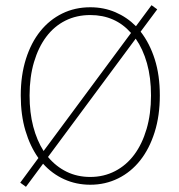

<svg xmlns="http://www.w3.org/2000/svg" viewBox="-20 -700 688 740"><path d="M328 12Q274 12 227.5 -9Q181 -30 146 -69L80 20L58 4L128 -91Q96 -136 78 -196.5Q60 -257 60 -332Q60 -410 80 -473Q100 -536 135.5 -580Q171 -624 220 -648Q269 -672 328 -672Q380 -672 424.5 -653Q469 -634 504 -599L564 -680L586 -664L522 -578Q557 -533 576.5 -471.5Q596 -410 596 -332Q596 -254 576 -190.5Q556 -127 520.5 -82Q485 -37 435.5 -12.5Q386 12 328 12ZM94 -332Q94 -266 108 -212.5Q122 -159 148 -118L485 -573Q424 -642 328 -642Q275 -642 232 -620.5Q189 -599 158.5 -558.5Q128 -518 111 -460.5Q94 -403 94 -332ZM328 -18Q380 -18 423.5 -40.5Q467 -63 497.5 -104Q528 -145 545 -203Q562 -261 562 -332Q562 -401 546.5 -456Q531 -511 503 -551L165 -95Q196 -58 237 -38Q278 -18 328 -18Z"/></svg>

Font: TypoPRO Source Sans Pro
Style: Regular
Weight: 200
Designer: Paul D. Hunt
Foundry: Adobe Systems Incorporated
Version: Version 2.020;PS 2.000;hotconv 1.0.86;makeotf.lib2.5.63406